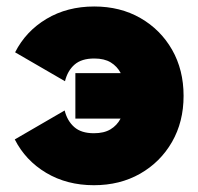

<svg xmlns="http://www.w3.org/2000/svg" viewBox="-20 -542 596 577"><path d="M531.7 -253.9Q531.7 -175.8 496.8 -115.2Q461.9 -54.7 401.1 -20Q340.3 14.6 262.2 14.6Q181.2 14.6 118.9 -22.5Q56.6 -59.6 24.4 -123L174.3 -210Q182.1 -178.7 203.1 -160.2Q224.1 -141.6 262.2 -141.6Q292.5 -141.6 312 -153.3Q331.5 -165 342.3 -185.5H206.5V-322.3H342.8Q332 -342.8 312.7 -354.5Q293.5 -366.2 263.2 -366.2Q225.1 -366.2 204.1 -347.9Q183.1 -329.6 175.3 -297.9L25.4 -384.8Q57.6 -448.2 119.9 -485.4Q182.1 -522.5 263.2 -522.5Q341.3 -522.5 401.9 -487.8Q462.4 -453.1 497.1 -392.6Q531.7 -332 531.7 -253.9Z"/></svg>

Font: Giphurs Black
Style: Regular
Weight: 900
Version: Version 0.920; ttfautohint (v1.8.4.7-5d5b)